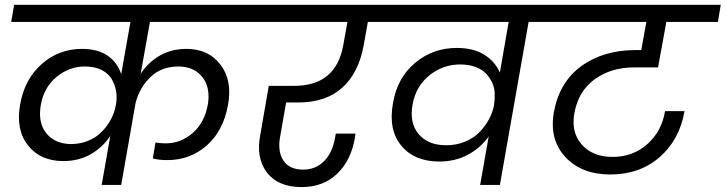

<svg xmlns="http://www.w3.org/2000/svg" viewBox="-20 -760 2982 789"><path d="M397.9 0 433.1 -201.2Q401.9 -154.3 352.8 -126.2Q303.7 -98.1 240.2 -98.1Q146 -98.1 95 -162.6Q43.9 -227.1 63 -332Q81.5 -435.5 151.9 -497.3Q222.2 -559.1 316.9 -559.1Q382.3 -559.1 422.9 -530.8Q463.4 -502.4 478 -455.1L516.1 -669.9H25.9L38.1 -740.2H1085.9L1073.2 -669.9H596.2L558.1 -457Q588.4 -503.4 636.2 -531.2Q684.1 -559.1 746.1 -559.1Q836.9 -559.1 886.2 -494.1Q935.5 -429.2 917 -329.1Q897.9 -222.2 829.6 -162.1Q761.2 -102.1 668 -102.1Q631.8 -102.1 607.9 -108.9L619.1 -174.8Q635.3 -170.9 661.1 -170.9Q723.1 -170.9 772 -213.6Q820.8 -256.3 834 -330.1Q845.7 -400.4 811.3 -443.6Q776.9 -486.8 712.9 -486.8Q643.6 -486.8 598.6 -443.6Q553.7 -400.4 537.1 -336.9L478 0ZM273.9 -168Q311 -168.5 342.8 -181.6Q374.5 -194.8 396.2 -216.6Q418 -238.3 432.1 -262.9Q446.3 -287.6 453.1 -314L457 -333Q461.4 -361.8 456.5 -388.2Q451.7 -414.6 437.5 -437.3Q423.3 -460 395.5 -473.4Q367.7 -486.8 329.1 -486.8Q264.2 -486.8 212.4 -443.8Q160.6 -400.9 147.9 -330.1Q134.8 -255.4 170.9 -211.7Q207 -168 273.9 -168Z M1021.5 -669.9 1033.7 -740.2H1622.6L1609.9 -669.9H1491.7L1474.6 -574.2Q1454.1 -460.9 1386.7 -399.9Q1319.3 -338.9 1205.6 -338.9H1155.8L1131.8 -202.1Q1119.6 -139.6 1144 -101.3Q1168.5 -63 1225.6 -63Q1277.3 -63 1311.8 -97.9Q1346.2 -132.8 1356.4 -191.9L1359.9 -210.9H1440.4Q1438.5 -197.3 1438.5 -193.8Q1422.4 -100.1 1365.2 -45.7Q1308.1 8.8 1219.7 8.8Q1122.6 8.8 1076.7 -51.5Q1030.8 -111.8 1049.8 -207L1084.5 -407.2H1189.5Q1360.4 -407.2 1390.6 -574.2L1407.7 -669.9Z M1813.5 -163.1Q1855.5 -163.1 1891.4 -178Q1927.2 -192.9 1950.9 -217.5Q1974.6 -242.2 1989.7 -270.5Q2004.9 -298.8 2010.3 -328.1Q2013.7 -352.5 2012.9 -376.2Q2012.2 -399.9 2002 -421.4Q1991.7 -442.9 1975.6 -459.2Q1959.5 -475.6 1932.4 -485.4Q1905.3 -495.1 1871.1 -495.1Q1799.8 -495.1 1744.1 -450Q1688.5 -404.8 1675.3 -330.1Q1662.1 -253.4 1700.9 -208.3Q1739.7 -163.1 1813.5 -163.1ZM2283.2 -669.9H2152.3L2034.2 0H1953.1L1988.3 -199.2Q1954.6 -151.9 1902.6 -124Q1850.6 -96.2 1785.2 -96.2Q1682.6 -96.2 1628.7 -161.9Q1574.7 -227.5 1595.2 -337.9Q1612.8 -440.4 1685.8 -501.7Q1758.8 -563 1857.4 -563Q1924.8 -563 1969.2 -535.6Q2013.7 -508.3 2034.2 -461.9L2070.3 -669.9H1556.2L1568.4 -740.2H2296.4Z M2227.1 -669.9 2240.2 -740.2H2941.9L2930.2 -669.9H2718.3L2684.1 -482.9H2584Q2491.7 -482.9 2424.3 -434.6Q2356.9 -386.2 2340.3 -294.9Q2326.2 -216.3 2370.8 -165.8Q2415.5 -115.2 2498 -115.2Q2581.1 -115.2 2640.1 -167.7Q2699.2 -220.2 2712.9 -303.2H2793Q2772.5 -185.5 2690.7 -114.3Q2608.9 -43 2488.3 -43Q2370.1 -43 2303.5 -114.5Q2236.8 -186 2255.9 -297.9Q2278.3 -422.9 2369.1 -488.5Q2460 -554.2 2591.3 -554.2H2615.2L2636.2 -669.9Z"/></svg>

Font: Poppins
Style: Italic
Weight: 400
Italic angle: -10°
Designer: Ninad Kale (Devanagari), Jonny Pinhorn (Latin)
Foundry: Indian Type Foundry
Version: Version 3.200;PS 1.000;hotconv 16.6.54;makeotf.lib2.5.65590